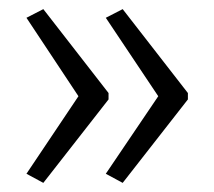

<svg xmlns="http://www.w3.org/2000/svg" viewBox="-20 -482 469 421"><path d="M392 -264 249 -81 212 -101 327 -271 212 -443 249 -462 392 -278ZM218 -264 75 -81 38 -101 152 -271 38 -443 75 -462 218 -278Z"/></svg>

Font: Noto Sans Ethiopic ExtraCondensed Light
Style: Regular
Weight: 300
Width: 2
Designer: Monotype Design Team
Foundry: Monotype Imaging Inc.
Version: Version 2.102; ttfautohint (v1.8.4.7-5d5b)